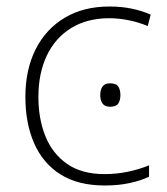

<svg xmlns="http://www.w3.org/2000/svg" viewBox="-20 -560 514 590"><path d="M302 10Q220 10 166 -24Q112 -58 85 -119.5Q58 -181 58 -262Q58 -346 89.5 -408.5Q121 -471 179 -505.5Q237 -540 316 -540Q353 -540 384.5 -533.5Q416 -527 443 -515L434 -480Q405 -492 374.5 -498Q344 -504 316 -504Q248 -504 199 -474Q150 -444 124 -389.5Q98 -335 98 -262Q98 -195 119.5 -141.5Q141 -88 186 -56.5Q231 -25 301 -25Q339 -25 374 -32.5Q409 -40 438 -52V-17Q413 -5 378.5 2.5Q344 10 302 10ZM318 -304Q337 -304 343.5 -294Q350 -284 350 -268Q350 -252 343.5 -242Q337 -232 318 -232Q302 -232 295 -242Q288 -252 288 -268Q288 -284 295 -294Q302 -304 318 -304Z"/></svg>

Font: Noto Sans ExtraLight
Style: Regular
Weight: 200
Designer: Monotype Design Team
Foundry: Monotype Imaging Inc.
Version: Version 2.007